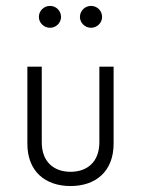

<svg xmlns="http://www.w3.org/2000/svg" viewBox="-20 -623 478 651"><path d="M149.4 -528.8C169.9 -528.8 187 -545.4 187 -565.4C187 -586.9 169.9 -603 149.4 -603C129.4 -603 111.8 -586.9 111.8 -565.4C111.8 -545.4 129.4 -528.8 149.4 -528.8ZM288.6 -528.8C309.1 -528.8 326.2 -545.4 326.2 -565.4C326.2 -586.9 309.1 -603 288.6 -603C268.6 -603 251 -586.9 251 -565.4C251 -545.4 268.6 -528.8 288.6 -528.8ZM219.2 7.8C304.7 7.8 365.2 -42 365.2 -135.7V-397H316.9V-140.6C316.9 -73.2 274.9 -40.5 219.2 -40.5C163.6 -40.5 121.6 -73.2 121.6 -140.6V-397H72.8V-135.7C72.8 -42 133.3 7.8 219.2 7.8Z"/></svg>

Font: Now Light
Style: Regular
Weight: 300
Designer: Alfredo Marco Pradil
Foundry: Alfredo Marco Pradil
Version: Version 1.200;hotconv 1.0.109;makeotfexe 2.5.65596